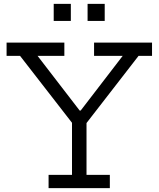

<svg xmlns="http://www.w3.org/2000/svg" viewBox="-20 -972 820 992"><path d="M696 -683.5 422.5 -330.5H357.5L83.5 -683.5H14V-752H312.5V-683.5H174L413 -373L353 -401H426L375.5 -373L614 -683.5H466V-752H765.5V-683.5ZM427 -386V-68.5H547.5V0H231V-68.5H352V-386ZM257.5 -952H346V-864H257.5ZM432.5 -952H521V-864H432.5Z"/></svg>

Font: Hepta Slab
Style: Regular
Weight: 400
Designer: Michael LaGattuta
Foundry: Michael LaGattuta
Version: Version 1.100